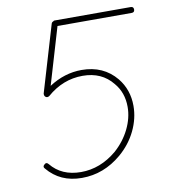

<svg xmlns="http://www.w3.org/2000/svg" viewBox="-79 -771 764 841"><g transform="rotate(-10 302.5 -351.0)"><path d="M558 -701Q571 -701 571 -688Q571 -675 558 -675H228L153 -422Q222 -467 298 -467Q395 -467 452 -398Q495 -345 495 -273Q495 -217 469 -163Q443 -109 395 -68Q316 -1 219 -1H218Q122 -1 65 -70Q56 -79 67 -88Q76 -97 85 -86Q133 -27 219 -27Q305 -27 378 -88Q421 -126 445 -175Q469 -224 469 -273Q469 -337 431 -381Q383 -441 298 -441Q210 -441 139 -379Q128 -372 120 -381L117 -387V-394L205 -690Q207 -696 213 -698Q216 -701 219 -701Z"/></g></svg>

Font: Quicksand
Style: Light Italic
Weight: 300
Italic angle: -12°
Designer: Andrew Paglinawan
Foundry: Andrew Paglinawan
Version: 1.002